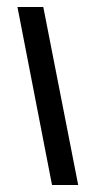

<svg xmlns="http://www.w3.org/2000/svg" viewBox="-20 -530 274 550"><path d="M204 0 104 -510H30L129 0Z"/></svg>

Font: Venice Serif Bold
Style: Regular
Weight: 700
Designer: Bruno Pierini
Foundry: Unio | Creative Solutions
Version: Version 1.000;PS 001.000;hotconv 1.0.70;makeotf.lib2.5.58329